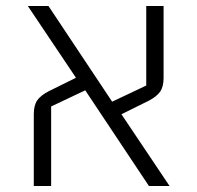

<svg xmlns="http://www.w3.org/2000/svg" viewBox="-20 -622 660 642"><path d="M93 -240Q93 -270 104.5 -286.5Q116 -303 143 -317L234 -362L73 -602H142L355 -282L469 -336V-602H527V-362Q527 -332 515.5 -315.5Q504 -299 477 -285L386 -240L547 0H478L265 -320L151 -266V0H93Z"/></svg>

Font: IBM Plex Sans Hebrew Light
Style: Regular
Weight: 300
Designer: Mike Abbink, Paul van der Laan, Pieter van Rosmalen, Yanek Iontef
Foundry: Bold Monday
Version: Version 1.2